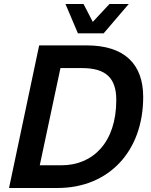

<svg xmlns="http://www.w3.org/2000/svg" viewBox="-20 -936 750 956"><path d="M368 -770H496L621 -916H525L442 -827L396 -916H306ZM25 0H267C520 0 693 -181 693 -453C693 -618 599 -710 411 -710H175ZM178 -113 281 -597H388C507 -597 559 -548 559 -438C559 -226 442 -113 286 -113Z"/></svg>

Font: Geist SemiBold
Style: Italic
Weight: 600
Italic angle: -12°
Designer: Basement.studio, Andrés Briganti, Mateo Zaragoza
Foundry: Basement.studio, Vercel, Andrés Briganti, Guido Ferreyra, Mateo Zaragoza
Version: Version 1.500